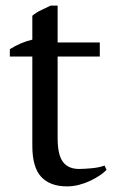

<svg xmlns="http://www.w3.org/2000/svg" viewBox="-20 -651 411 683"><path d="M15 -476Q53 -500 95 -510V-595Q108 -606 125.5 -614.5Q143 -623 160 -631H185V-500H335V-450H185V-160Q185 -100 204 -75Q223 -50 261 -50Q279 -50 306 -52.5Q333 -55 352 -62L359 -47Q351 -38 336.5 -28Q322 -18 303.5 -9Q285 0 263 6Q241 12 218 12Q158 12 126.5 -22Q95 -56 95 -132V-450H15Z"/></svg>

Font: PTSerif
Style: Regular
Weight: 400
Designer: A.Korolkova, O.Umpeleva, V.Yefimov
Foundry: ParaType Ltd
Version: Version 1.000W OFL; ttfautohint (v1.2) -l 8 -r 50 -G 200 -x 